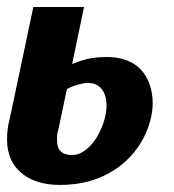

<svg xmlns="http://www.w3.org/2000/svg" viewBox="-26 -520 494 546"><path d="M34.7 -28.3Q15.1 -44.4 4.6 -68.4Q-5.9 -92.3 -5.9 -122.1Q-5.9 -154.8 1 -179.2L68.8 -500H212.9L179.2 -337.9Q210.4 -351.1 236.3 -355Q254.9 -357.9 278.8 -357.9Q308.6 -357.9 332.8 -349.1Q356.9 -340.3 373.5 -323.2Q390.1 -306.2 399.2 -281Q408.2 -255.9 408.2 -225.1Q408.2 -203.6 401.6 -178.2Q395 -152.8 382.3 -127.9Q352.1 -70.3 297.4 -35.6Q233.4 5.9 144 5.9Q109.4 5.9 81.5 -2.9Q53.7 -11.7 34.7 -28.3ZM247.6 -127Q260.7 -147.9 268.8 -172.6Q276.9 -197.3 276.9 -219.2Q276.9 -249.5 263.2 -266.8Q249.5 -284.2 223.1 -284.2Q211.9 -284.2 192.9 -278.3Q172.4 -272.5 164.1 -266.1L139.2 -147.9Q136.2 -141.1 136.2 -131.1Q136.2 -121.1 136.2 -120.1Q136.2 -79.1 179.2 -79.1Q197.8 -79.1 215.6 -92Q233.4 -105 247.6 -127Z"/></svg>

Font: Pattaya
Style: Regular
Weight: 400
Designer: Pablo Impallari / Thai characters Designed by Thanarat Vachiruckul and Suppakit Chalermlarp
Foundry: Pablo Impallari
Version: Version 1.007;September 16, 2023;FontCreator 15.0.0.2934 64-